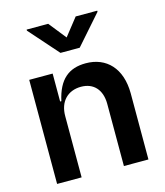

<svg xmlns="http://www.w3.org/2000/svg" viewBox="-117 -883 833 972"><g transform="rotate(-15 299.5 -397.5)"><path d="M114.3 -794.7V-789.1L249.3 -636.4H350.1L484.4 -789.1V-794.7H371.4L299.7 -703.8L227.3 -794.7ZM189.6 -319.6C188.9 -398.4 236.5 -443.9 304.7 -443.9C370.7 -443.9 410.5 -400.2 411.2 -327.4V0H539.8V-347.3C539.1 -478 467 -552.6 358.7 -552.6C269.5 -552.6 214.1 -507.8 190.3 -399.1H183.9V-545.5H61.1V0H189.6Z"/></g></svg>

Font: Riot Sans 2.0
Style: Bold
Weight: 600
Designer: Rasmus Andersson
Foundry: rsms
Version: Version 3.006;hotconv 1.0.109;makeotfexe 2.5.65596